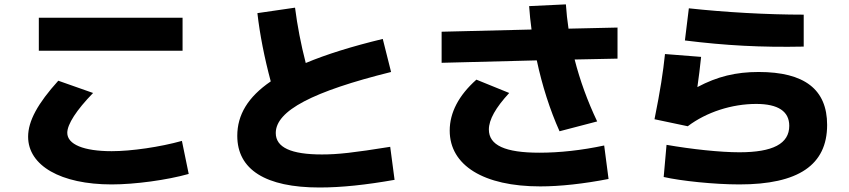

<svg xmlns="http://www.w3.org/2000/svg" viewBox="-20 -791 3790 857"><path d="M478.5 32.2C582 32.2 725.6 12.7 822.3 -14.6L792 -162.1C694.3 -134.8 566.4 -116.2 478.5 -116.2C353.5 -116.2 280.3 -146.5 280.3 -198.2C280.3 -236.3 321.3 -299.8 395.5 -376L240.2 -430.7C148.4 -329.1 105.5 -251 105.5 -180.7C105.5 -51.8 251 32.2 478.5 32.2ZM153.3 -564.5H794.9V-711.9H153.3Z M1406.2 45.9C1504.9 45.9 1613.3 34.2 1741.2 11.7L1721.7 -135.7C1557.6 -109.4 1488.3 -101.6 1417 -101.6C1279.3 -101.6 1210.9 -132.8 1210.9 -197.3C1210.9 -296.9 1376 -382.8 1725.6 -469.7L1688.5 -617.2C1550.8 -584 1436.5 -548.3 1344.7 -509.8C1323.2 -592.8 1307.1 -676.8 1296.9 -756.8L1128.9 -732.4C1139.6 -637.7 1160.2 -533.2 1188.5 -427.7C1086.4 -357.9 1039.1 -278.3 1039.1 -184.6C1039.1 -34.2 1165 45.9 1406.2 45.9Z M2391.6 41C2479.5 41 2585.9 29.3 2696.3 7.8L2676.8 -141.6C2576.2 -120.1 2477.5 -109.4 2387.7 -109.4C2234.4 -109.4 2162.1 -142.6 2162.1 -212.9C2162.1 -256.8 2192.4 -310.5 2252.9 -376L2106.4 -435.5C2027.3 -365.2 1987.3 -288.1 1987.3 -208C1987.3 -52.7 2138.7 41 2391.6 41ZM1951.2 -510.7 2376 -521.5C2399.9 -409.2 2434.6 -300.8 2477.5 -205.1L2645.5 -249C2602.1 -340.3 2568.8 -432.1 2544.9 -525.4L2736.3 -529.3V-668L2517.6 -663.1C2512.2 -698.7 2508.3 -734.9 2505.9 -771.5L2341.8 -763.7C2344.2 -729 2347.7 -693.8 2352.5 -659.2L1951.2 -649.4Z M3280.3 32.2C3543.9 32.2 3671.9 -54.7 3671.9 -233.4C3671.9 -391.6 3571.3 -469.7 3366.2 -469.7C3264.6 -469.7 3182.1 -449.7 3092.8 -402.3C3099.1 -447.8 3105 -491.7 3109.4 -537.1L2948.2 -549.8C2939.5 -466.8 2927.7 -389.6 2901.4 -258.8L3049.8 -227.5C3133.8 -291 3247.1 -327.1 3355.5 -327.1C3453.1 -327.1 3502.9 -293.9 3502.9 -229.5C3502.9 -149.4 3429.7 -111.3 3280.3 -111.3C3194.3 -111.3 3067.4 -125 2955.1 -144.5L2942.4 -1C3019.5 16.6 3168 32.2 3280.3 32.2ZM3567.4 -583V-725.6C3403.3 -725.6 3215.8 -736.3 3054.7 -753.9L3037.1 -610.4C3216.8 -587.9 3377.9 -579.1 3567.4 -583Z"/></svg>

Font: Pretendard Black
Style: Regular
Weight: 900
Designer: Base glyphs from Inter by Rasmus Andersson; Hangeul glyphs from Noto Sans CJK(Source Han Sans) by Jang Soo-young and Kan
Foundry: Kil Hyung-jin
Version: Version 1.309;Glyphs 3.2 (3225)